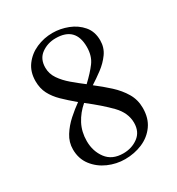

<svg xmlns="http://www.w3.org/2000/svg" viewBox="-153 -711 758 820"><g transform="rotate(-30 226.0 -300.5)"><path d="M400.9 -141.6Q400.9 -91.3 376.7 -57.4Q352.5 -23.4 312.7 -6.3Q272.9 10.7 226.6 10.7Q184.1 10.7 144.3 -6.8Q104.5 -24.4 79.1 -57.6Q53.7 -90.8 53.7 -136.7Q53.7 -172.4 72.8 -202.6Q91.8 -232.9 119.6 -257.8Q147.5 -282.7 173.8 -301.3Q140.1 -329.6 114.7 -354.2Q89.4 -378.9 75.2 -406.2Q61 -433.6 61 -469.2Q61 -514.6 84.7 -546.6Q108.4 -578.6 146.2 -595.2Q184.1 -611.8 226.6 -611.8Q264.6 -611.8 301.8 -597.4Q338.9 -583 363.3 -554.4Q387.7 -525.9 387.7 -482.4Q387.7 -446.8 367.9 -419.2Q348.1 -391.6 319.3 -370.1Q290.5 -348.6 264.2 -332Q299.3 -305.2 330.6 -276.6Q361.8 -248 381.3 -215.1Q400.9 -182.1 400.9 -141.6ZM324.2 -486.8Q324.2 -585.4 226.6 -585.4Q187 -585.4 156.5 -563.5Q126 -541.5 126 -498Q126 -467.8 143.6 -442.1Q161.1 -416.5 188.2 -393.6Q215.3 -370.6 243.7 -349.1Q280.3 -383.3 302.2 -412.8Q324.2 -442.4 324.2 -486.8ZM336.9 -105.5Q336.9 -154.3 296.9 -195.6Q256.8 -236.8 194.3 -285.2Q161.1 -256.8 141.8 -220Q122.6 -183.1 122.6 -138.2Q122.6 -87.9 150.1 -51.3Q177.7 -14.6 232.4 -14.6Q274.4 -14.6 305.7 -37.8Q336.9 -61 336.9 -105.5Z"/></g></svg>

Font: Scheherazade New Rohingya
Style: Regular
Weight: 400
Designer: SIL International
Foundry: SIL International
Version: Version 3.000 ; LngRng